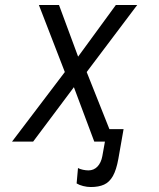

<svg xmlns="http://www.w3.org/2000/svg" viewBox="-20 -570 640 773"><path d="M288.5 168.5 294 106.5Q302 111 314 113.5Q326 116 336 116Q357.5 116 372.2 100.8Q387 85.5 392 58.5L402.5 0H359.5L277.5 -219L113.5 0H28.5L241 -280L136.5 -550H217.5L294.5 -342L446.5 -550H532.5L329 -280L420.5 -50H477.5L456.5 69.5Q448.5 114 434.5 138.8Q420.5 163.5 399 173.2Q377.5 183 345.5 183Q330.5 183 314.8 179Q299 175 288.5 168.5Z"/></svg>

Font: JuliaMono MediumItalic
Style: Regular
Weight: 500
Italic angle: -9°
Monospace: yes
Designer: cormullion
Foundry: corm
Version: Version 0.049; ttfautohint (v1.8.4)